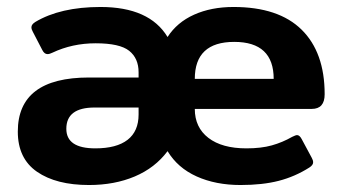

<svg xmlns="http://www.w3.org/2000/svg" viewBox="-20 -515 981 550"><path d="M31 -138Q31 -293 235 -293H377V-308Q377 -348 350 -369.5Q323 -391 254 -391Q187 -391 130 -364Q122 -360 116 -360Q107 -360 101 -372L74 -424Q70 -431 70 -437Q70 -445 81 -452Q153 -495 268 -495Q408 -495 460 -409Q487 -451 536 -473Q585 -495 649 -495Q778 -495 844 -430Q910 -365 910 -245Q910 -203 873 -203H538Q538 -150 577 -120Q616 -90 686 -90Q728 -90 758.5 -98.5Q789 -107 817 -123Q827 -128 831 -128Q838 -128 844 -117L873 -63Q877 -56 877 -50Q877 -42 866 -35Q825 -9 778.5 3Q732 15 669 15Q598 15 543.5 -9.5Q489 -34 460 -82Q424 -34 366 -9.5Q308 15 235 15Q141 15 86 -23Q31 -61 31 -138ZM764 -289Q764 -395 651 -395Q538 -395 538 -289ZM377 -187V-207H251Q170 -207 170 -146Q170 -90 253 -90Q314 -90 345.5 -114.5Q377 -139 377 -187Z"/></svg>

Font: Mitr Medium
Style: Regular
Weight: 500
Designer: Thanarat Vachiruckul
Foundry: Cadson Demak
Version: Version 1.003